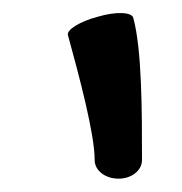

<svg xmlns="http://www.w3.org/2000/svg" viewBox="-20 -940 273 288"><path d="M82 -887C99 -825 122 -739 122 -700C122 -684 138 -672 158 -672C177 -672 193 -684 193 -700C193 -772 193 -865 180 -913C178 -922 154 -923 127 -915C100 -908 79 -895 82 -887Z"/></svg>

Font: Nupuram Medium
Style: Regular
Weight: 500
Designer: Santhosh Thottingal (santhosh.thottingal@gmail.com)
Foundry: SMC
Version: Version 1.000